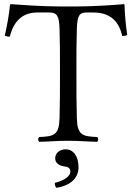

<svg xmlns="http://www.w3.org/2000/svg" viewBox="-20 -676 637 922"><path d="M266 -536C268 -463 268 -415 268 -347C268 -338 268 -330 268 -321C268 -238 268 -192 266 -109C264 -26 238 -21 168 -18C162 -12 162 -1 168 5C217 4 253 0 308 0C362 0 397 4 447 5C453 -1 453 -12 447 -18C377 -21 351 -26 349 -109C347 -192 347 -237 347 -320C347 -335 347 -349 347 -362C347 -422 347 -467 349 -536C351 -600 360 -616 396 -616H428C503 -616 550 -580 567 -503C578 -503 582 -504 591 -508C584 -554 579 -608 578 -653C578 -654 576 -656 575 -656C541 -653 430 -645 351 -645H265C188 -645 70 -653 32 -656C30 -656 28 -654 28 -653C24 -608 14 -553 3 -505C13 -501 15 -500 27 -500C47 -580 93 -616 159 -616H218C255 -616 264 -597 266 -536ZM295 41C266 41 245 60 245 84C245 111 270 120 287 123C305 125 318 129 318 149C318 167 292 191 243 202C243 211 245 220 251 226C308 217 357 187 357 127C357 75 333 41 295 41Z"/></svg>

Font: Libertinus Serif Display
Style: Regular
Weight: 400
Designer: Philipp H. Poll, Khaled Hosny
Foundry: Caleb Maclennan
Version: Version 7.050;RELEASE